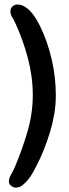

<svg xmlns="http://www.w3.org/2000/svg" viewBox="-20 -779 309 855"><path d="M228.5 -356.4V-350.6Q228.5 -312.5 221.7 -271.5Q214.8 -230.5 202.6 -190.4Q190.4 -150.4 174.8 -111.3Q159.2 -72.3 141.6 -39.1Q135.7 -27.3 126.5 -10.7Q117.2 5.9 105.5 20.5Q93.8 35.2 80.1 45.9Q66.4 56.6 50.8 56.6Q40 56.6 29.8 48.8Q19.5 41 19.5 29.3Q19.5 14.6 30.3 -3.9Q41 -22.5 46.9 -37.1Q78.1 -110.4 102.1 -191.9Q126 -273.4 126 -355.5Q126 -436.5 104.5 -518.6Q83 -600.6 48.8 -674.8Q43 -688.5 34.7 -701.7Q26.4 -714.8 26.4 -728.5Q26.4 -742.2 35.6 -750.5Q44.9 -758.8 57.6 -758.8Q75.2 -758.8 90.8 -749Q106.4 -739.3 119.1 -724.6Q131.8 -710 141.6 -693.4Q151.4 -676.8 158.2 -663.1Q192.4 -592.8 210.4 -513.7Q228.5 -434.6 228.5 -356.4Z"/></svg>

Font: Chewy
Style: Regular
Weight: 400
Designer: Squid
Foundry: Font Diner, Inc DBA Sideshow
Version: Version 1.000